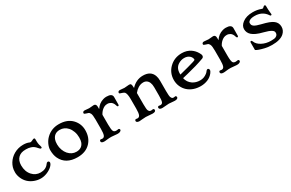

<svg xmlns="http://www.w3.org/2000/svg" viewBox="127 -1574 4018 2647"><g transform="rotate(-30 2136.5 -251.0)"><path d="M539.1 -360.8Q539.1 -346.2 524.9 -346.2Q512.2 -346.2 492.4 -371.1Q472.7 -396 453.1 -408.9Q433.6 -421.9 412.6 -428.7Q379.9 -439.9 336.2 -439.9Q292.5 -439.9 264.9 -430.4Q237.3 -420.9 215.8 -401.4Q169.9 -358.4 169.9 -280.3Q169.9 -181.2 225.6 -119.6Q278.3 -61.5 355.5 -61.5Q440.9 -61.5 483.4 -121.6Q496.1 -140.1 508.5 -141.4Q521 -142.6 528.3 -135.3Q535.6 -127.9 535.6 -117.2Q535.6 -106.4 526.4 -90.6Q517.1 -74.7 501 -59.8Q484.9 -44.9 463.9 -32Q442.9 -19 419.4 -9.3Q319.8 32.2 214.8 -7.8Q112.3 -46.9 69.8 -144.5Q48.8 -193.4 48.8 -239Q48.8 -284.7 58.6 -316.9Q68.4 -349.1 86.2 -378.4Q104 -407.7 129.6 -432.6Q155.3 -457.5 187 -475.6Q254.9 -514.2 335 -514.2Q391.6 -514.2 430.2 -496.1Q437.5 -492.7 443.8 -492.7Q450.2 -492.7 458.5 -496.1Q466.8 -499.5 475.6 -503.4L491.2 -510.7Q499 -514.2 504.4 -514.2Q520.5 -514.2 520.5 -494.9Q520.5 -475.6 520.8 -460.7Q521 -445.8 522.5 -432.6Q525.4 -406.2 534.2 -382.8Q539.1 -369.6 539.1 -360.8Z M622.1 -262.7Q622.1 -304.7 643.8 -352.5Q665.5 -400.4 703.1 -436.5Q784.7 -514.2 901.9 -514.2Q1037.6 -514.2 1112.3 -433.1Q1179.2 -360.4 1179.2 -259.8Q1179.2 -141.1 1108.4 -66.9Q1033.7 11.7 903.8 11.7Q716.3 11.7 648.4 -129.9Q622.1 -185.1 622.1 -262.7ZM753.9 -356.4Q743.7 -328.6 743.7 -282.7Q743.7 -236.8 759 -194.3Q774.4 -151.9 799.8 -122.6Q853 -62 926.3 -62Q1016.1 -62 1045.9 -140.6Q1056.2 -167.5 1056.2 -216.8Q1056.2 -266.1 1040 -310.3Q1023.9 -354.5 998 -383.3Q947.3 -439.9 874.5 -439.9Q784.2 -439.9 753.9 -356.4Z M1329.6 7.3Q1280.3 7.3 1280.3 -22.5Q1280.3 -30.3 1285.4 -36.9Q1290.5 -43.5 1298.8 -43.5L1323.2 -40Q1351.1 -40 1362.3 -66.4Q1374.5 -94.7 1374.5 -167V-315.9Q1374.5 -387.2 1362.8 -412.6Q1351.1 -436.5 1335 -442.4Q1318.8 -448.2 1305.9 -451.9Q1293 -455.6 1283.4 -460.4Q1273.9 -465.3 1273.9 -471.9Q1273.9 -478.5 1275.4 -482.9Q1276.9 -487.3 1280.3 -491.2Q1288.6 -500.5 1305.7 -500.5L1377.4 -494.6L1451.2 -500.5Q1489.7 -500.5 1489.7 -449.7V-415.5Q1535.6 -485.8 1609.9 -506.8Q1634.3 -514.2 1660.6 -514.2Q1751.5 -514.2 1751.5 -456.1L1750.5 -335.4Q1750.5 -328.6 1746.3 -324Q1742.2 -319.3 1736.8 -319.3Q1724.1 -319.3 1718.3 -341.8Q1712.4 -364.3 1701.7 -380.1Q1690.9 -396 1677.2 -405.3Q1651.9 -421.4 1623.3 -421.4Q1594.7 -421.4 1575.2 -412.1Q1555.7 -402.8 1539.1 -388.7Q1506.8 -360.4 1489.7 -324.2V-167Q1489.7 -85.9 1503.4 -60.5Q1514.6 -40 1548.8 -40L1582.5 -43.9Q1590.8 -43.9 1595.7 -37.1Q1600.6 -30.3 1600.6 -23.9Q1600.6 -17.6 1596.4 -12.2Q1592.3 -6.8 1585.4 -2.4Q1563.5 11.2 1517.1 5.9Q1505.9 4.9 1494.6 3.9Q1438.5 -2.4 1410.6 0Q1382.8 2.4 1371.1 3.7Q1359.4 4.9 1349.6 6.1Q1339.8 7.3 1329.6 7.3Z M2097.7 7.3 1992.2 0Q1960.9 0 1930.9 3.7Q1900.9 7.3 1887.9 7.3Q1875 7.3 1865.5 4.2Q1856 1 1850.6 -3.4Q1841.3 -11.2 1841.3 -20.8Q1841.3 -30.3 1846.7 -36.9Q1852.1 -43.5 1859.9 -43.5L1884.3 -40Q1911.6 -40 1923.3 -66.9Q1935.5 -95.2 1935.5 -167V-317.9Q1935.5 -399.4 1914.1 -428.7Q1904.8 -440.9 1879.4 -448.5Q1854 -456.1 1844.5 -460.7Q1835 -465.3 1835 -471.9Q1835 -478.5 1836.4 -482.9Q1837.9 -487.3 1841.3 -491.2Q1849.6 -500.5 1866.7 -500.5L1938.5 -494.6L2012.2 -500.5Q2033.2 -500.5 2039.1 -493.2Q2051.3 -479.5 2051.3 -439.9V-426.8Q2132.3 -514.2 2240.7 -514.2Q2364.3 -514.2 2399.9 -416.5Q2412.6 -381.8 2412.6 -334.5V-167Q2412.6 -89.4 2421.6 -69.1Q2430.7 -48.8 2439.5 -44.4Q2448.2 -40 2460 -40L2485.8 -43.5Q2494.1 -43.5 2498.8 -36.6Q2503.4 -29.8 2503.4 -23.9Q2503.4 -18.1 2501.5 -12.9Q2499.5 -7.8 2494.1 -3.4Q2476.6 10.7 2431.6 5.9Q2375.5 0 2358.9 0L2255.9 7.3Q2213.9 7.3 2206.1 -12.7Q2204.1 -18.1 2204.1 -24.2Q2204.1 -30.3 2209.2 -36.9Q2214.4 -43.5 2223.1 -43.5L2249 -40Q2277.8 -40 2287.6 -66.2Q2297.4 -92.3 2297.4 -167V-296.4Q2297.4 -385.7 2247.1 -418Q2227.5 -430.7 2201.4 -430.7Q2175.3 -430.7 2154.8 -424.1Q2134.3 -417.5 2115.7 -406.2Q2079.1 -383.3 2051.3 -347.2V-167Q2051.3 -85.9 2061.3 -66.7Q2071.3 -47.4 2081.5 -43.7Q2091.8 -40 2106 -40L2130.4 -43.5Q2138.7 -43.5 2143.8 -36.9Q2148.9 -30.3 2148.9 -22.5Q2148.9 7.3 2097.7 7.3Z M2657.7 -433.6Q2738.8 -514.2 2858.9 -514.2Q2939 -514.2 2999 -472.7Q3042.5 -442.9 3071.3 -394.5Q3091.3 -359.4 3091.3 -349.9Q3091.3 -340.3 3090.6 -335.2Q3089.8 -330.1 3087.4 -325.2Q3082 -313.5 3066.9 -308.1Q2942.4 -262.7 2790 -226.6L2704.6 -206.1Q2721.2 -134.8 2778.3 -95.7Q2828.6 -61.5 2897 -61.5Q2956.1 -61.5 3005.4 -99.6Q3021 -111.3 3029.8 -124Q3044.9 -146.5 3062 -146.5Q3072.8 -146.5 3080.6 -128.9Q3082.5 -124.5 3082.5 -120.6Q3082.5 -102.1 3063.5 -77.1Q3029.8 -32.7 2977.1 -10.5Q2924.3 11.7 2864 11.7Q2803.7 11.7 2752.7 -6.1Q2701.7 -23.9 2663.6 -57.9Q2625.5 -91.8 2603.3 -140.6Q2581.1 -189.5 2581.1 -246.1Q2581.1 -302.7 2601.1 -350.1Q2621.1 -397.5 2657.7 -433.6ZM2697.8 -267.6 2836.9 -303.7Q2961.4 -336.9 2966.8 -345.7Q2968.3 -348.6 2968.3 -357.2Q2968.3 -365.7 2961.4 -381.1Q2954.6 -396.5 2940.4 -409.7Q2907.7 -439.9 2855.5 -439.9Q2804.2 -439.9 2758.8 -410.6Q2697.3 -370.6 2697.3 -284.7V-276.4Q2697.3 -272 2697.8 -267.6Z M3229.5 7.3Q3180.2 7.3 3180.2 -22.5Q3180.2 -30.3 3185.3 -36.9Q3190.4 -43.5 3198.7 -43.5L3223.1 -40Q3251 -40 3262.2 -66.4Q3274.4 -94.7 3274.4 -167V-315.9Q3274.4 -387.2 3262.7 -412.6Q3251 -436.5 3234.9 -442.4Q3218.8 -448.2 3205.8 -451.9Q3192.9 -455.6 3183.3 -460.4Q3173.8 -465.3 3173.8 -471.9Q3173.8 -478.5 3175.3 -482.9Q3176.8 -487.3 3180.2 -491.2Q3188.5 -500.5 3205.6 -500.5L3277.3 -494.6L3351.1 -500.5Q3389.6 -500.5 3389.6 -449.7V-415.5Q3435.5 -485.8 3509.8 -506.8Q3534.2 -514.2 3560.5 -514.2Q3651.4 -514.2 3651.4 -456.1L3650.4 -335.4Q3650.4 -328.6 3646.2 -324Q3642.1 -319.3 3636.7 -319.3Q3624 -319.3 3618.2 -341.8Q3612.3 -364.3 3601.6 -380.1Q3590.8 -396 3577.1 -405.3Q3551.8 -421.4 3523.2 -421.4Q3494.6 -421.4 3475.1 -412.1Q3455.6 -402.8 3439 -388.7Q3406.7 -360.4 3389.6 -324.2V-167Q3389.6 -85.9 3403.3 -60.5Q3414.6 -40 3448.7 -40L3482.4 -43.9Q3490.7 -43.9 3495.6 -37.1Q3500.5 -30.3 3500.5 -23.9Q3500.5 -17.6 3496.3 -12.2Q3492.2 -6.8 3485.4 -2.4Q3463.4 11.2 3417 5.9Q3405.8 4.9 3394.5 3.9Q3338.4 -2.4 3310.5 0Q3282.7 2.4 3271 3.7Q3259.3 4.9 3249.5 6.1Q3239.7 7.3 3229.5 7.3Z M4176.3 -514.2Q4192.4 -514.2 4192.4 -493.2Q4192.4 -437 4196.3 -403.8Q4200.2 -370.6 4200.2 -363.3Q4200.2 -349.6 4186.5 -349.6Q4175.3 -349.6 4165 -370.1Q4103.5 -456.1 3986.8 -456.1Q3932.1 -456.1 3906 -439.9Q3879.9 -423.8 3879.9 -404.3Q3879.9 -384.8 3885.7 -372.3Q3891.6 -359.9 3907.2 -349.1Q3937 -328.6 4007.8 -311.8Q4078.6 -294.9 4119.6 -279.3Q4160.6 -263.7 4186 -244.1Q4235.4 -206.1 4235.4 -142.6Q4235.4 -82.5 4188.5 -41Q4129.4 11.7 3998.5 11.7Q3940.4 11.7 3885.3 -1Q3789.6 -23.9 3757.3 -46.4V-168.5Q3757.3 -173.8 3761.2 -178Q3765.1 -182.1 3772 -182.1Q3784.2 -182.1 3792 -160.2Q3799.8 -138.2 3820.6 -116.9Q3841.3 -95.7 3871.1 -80.1Q3934.6 -45.9 4015.1 -45.9Q4069.8 -45.9 4089.6 -55.9Q4109.4 -65.9 4117.2 -79.1Q4125 -92.3 4125 -108.9Q4125 -125.5 4117.4 -136.5Q4109.9 -147.5 4092.3 -158.2Q4057.1 -179.7 3987.1 -197.3Q3917 -214.8 3877.2 -233.4Q3837.4 -252 3813.5 -273.4Q3770 -313 3770 -370.6Q3770 -424.3 3823.7 -466.3Q3885.7 -514.2 3989.3 -514.2Q4061.5 -514.2 4117.7 -492.2Q4128.4 -488.3 4134.5 -488.3Q4140.6 -488.3 4145 -492.2L4154.3 -501Q4168 -514.2 4176.3 -514.2Z"/></g></svg>

Font: Stoke
Style: Regular
Weight: 400
Designer: Nicole Fally
Foundry: Nicole Fally
Version: Version 1.002